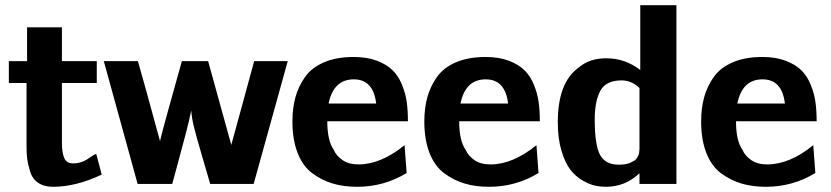

<svg xmlns="http://www.w3.org/2000/svg" viewBox="-20 -707 3196 738"><path d="M14 -388V-472H84V-602H218V-472H352V-388H218V-159Q218 -120 227 -99.5Q236 -79 260 -79Q293 -79 318.5 -97Q344 -115 350 -115L371 -36Q272 11 184 11Q149 11 126.5 -4.5Q104 -20 95.5 -48.5Q87 -77 84.5 -96.5Q82 -116 82 -144V-388Z M379 -472H510Q526 -416 540.5 -364Q555 -312 570 -256Q585 -200 595 -165Q606 -212 679 -472H780Q794 -423 869 -150L886 -212L957 -472H1086L955 0H788Q777 -38 756 -109.5Q735 -181 726 -217Q717 -253 715 -282Q708 -247 694.5 -195Q681 -143 664 -81Q647 -19 642 0H509Z M1104 -240Q1104 -291 1115.5 -333Q1127 -375 1152.5 -411Q1178 -447 1225.5 -467.5Q1273 -488 1339 -488Q1391 -488 1429 -473.5Q1467 -459 1489.5 -436.5Q1512 -414 1525.5 -380.5Q1539 -347 1543.5 -314Q1548 -281 1548 -241H1238Q1238 -166 1263 -131Q1272 -109 1296 -92Q1320 -75 1358 -75Q1444 -75 1535 -149L1543 -42Q1456 11 1353 11Q1301 11 1259 -1.5Q1217 -14 1180.5 -41Q1144 -68 1124 -119Q1104 -170 1104 -240ZM1243 -309H1426Q1415 -402 1340 -402Q1262 -402 1243 -309Z M1611 -240Q1611 -291 1622.5 -333Q1634 -375 1659.5 -411Q1685 -447 1732.5 -467.5Q1780 -488 1846 -488Q1898 -488 1936 -473.5Q1974 -459 1996.5 -436.5Q2019 -414 2032.5 -380.5Q2046 -347 2050.5 -314Q2055 -281 2055 -241H1745Q1745 -166 1770 -131Q1779 -109 1803 -92Q1827 -75 1865 -75Q1951 -75 2042 -149L2050 -42Q1963 11 1860 11Q1808 11 1766 -1.5Q1724 -14 1687.5 -41Q1651 -68 1631 -119Q1611 -170 1611 -240ZM1750 -309H1933Q1922 -402 1847 -402Q1769 -402 1750 -309Z M2124 -238Q2124 -390 2205 -448Q2246 -483 2310 -483Q2383 -483 2441 -438V-687H2580V0H2438V-20V-41Q2383 11 2309 11Q2288 11 2267 6.5Q2246 2 2219 -13.5Q2192 -29 2172 -55Q2152 -81 2138 -128Q2124 -175 2124 -238ZM2266 -248Q2266 -149 2286.5 -111.5Q2307 -74 2358 -74Q2372 -74 2384 -76Q2396 -78 2404 -82Q2412 -86 2418 -89.5Q2424 -93 2428 -99.5Q2432 -106 2434 -110Q2436 -114 2437 -122.5Q2438 -131 2438 -134Q2438 -137 2438 -144.5Q2438 -152 2438 -153V-369Q2407 -398 2370 -398Q2309 -398 2287.5 -358Q2266 -318 2266 -248Z M2675 -240Q2675 -291 2686.5 -333Q2698 -375 2723.5 -411Q2749 -447 2796.5 -467.5Q2844 -488 2910 -488Q2962 -488 3000 -473.5Q3038 -459 3060.5 -436.5Q3083 -414 3096.5 -380.5Q3110 -347 3114.5 -314Q3119 -281 3119 -241H2809Q2809 -166 2834 -131Q2843 -109 2867 -92Q2891 -75 2929 -75Q3015 -75 3106 -149L3114 -42Q3027 11 2924 11Q2872 11 2830 -1.5Q2788 -14 2751.5 -41Q2715 -68 2695 -119Q2675 -170 2675 -240ZM2814 -309H2997Q2986 -402 2911 -402Q2833 -402 2814 -309Z"/></svg>

Font: Coval
Style: Heavy
Weight: 900
Foundry: Context Ltd
Version: Version 001.000